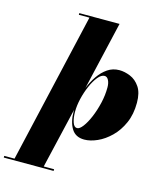

<svg xmlns="http://www.w3.org/2000/svg" viewBox="-235 -854 1026 1207"><g transform="rotate(15 278.0 -250.0)"><path d="M-94.5 239H-27.5L198 -739H129V-750H391L288 -305.5Q305 -348.5 330.5 -385.8Q356 -423 389.8 -446Q423.5 -469 466 -469Q500.5 -469 537.5 -453.8Q574.5 -438.5 599.8 -401.2Q625 -364 625 -299Q625 -224 599.5 -166.5Q574 -109 533.5 -69.5Q493 -30 448 -10Q403 10 364 10Q307 10 280.8 -33Q254.5 -76 254.5 -145Q254.5 -149 254.5 -153.5L162.5 239H230V250H-94.5ZM263.5 -145Q263.5 -105.5 273 -76.8Q282.5 -48 302 -48Q318.5 -48 339 -75Q359.5 -102 378 -145.8Q396.5 -189.5 408.8 -241.5Q421 -293.5 421 -344Q421 -373 411.2 -391.5Q401.5 -410 385.5 -410Q364 -410 342.5 -383.8Q321 -357.5 303 -316.5Q285 -275.5 274.2 -229.8Q263.5 -184 263.5 -145Z"/></g></svg>

Font: Bodoni* 11pt Fatface
Style: Italic
Weight: 900
Italic angle: -13°
Version: Version 2.3